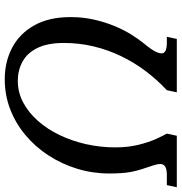

<svg xmlns="http://www.w3.org/2000/svg" viewBox="2 -756 765 809"><g transform="rotate(90 384.5 -351.5)"><path d="M314 11Q240 11 180.5 -20.5Q121 -52 86.5 -114Q52 -176 52 -266Q52 -318 62.5 -364.5Q73 -411 89.5 -451Q106 -491 125.5 -522Q145 -553 162 -574Q176 -591 185.5 -604.5Q195 -618 200 -629.5Q205 -641 205 -650Q205 -661 193.5 -666.5Q182 -672 160 -672H135L144 -714H369L360 -672Q316 -631 279.5 -582.5Q243 -534 216.5 -479Q190 -424 175.5 -363.5Q161 -303 161 -238Q161 -170 182 -127Q203 -84 239.5 -64Q276 -44 320 -44Q369 -44 411.5 -66.5Q454 -89 489 -128.5Q524 -168 549 -220Q574 -272 587.5 -332Q601 -392 601 -455Q601 -509 590 -553Q579 -597 565 -627.5Q551 -658 543 -672L552 -714H769L760 -672H718Q693 -672 682 -665Q671 -658 671 -644Q671 -634 675.5 -619.5Q680 -605 687 -584Q699 -550 705 -517.5Q711 -485 711 -429Q711 -359 691 -294Q671 -229 635 -173.5Q599 -118 549.5 -76.5Q500 -35 440.5 -12Q381 11 314 11Z"/></g></svg>

Font: Noto Serif
Style: Italic
Weight: 400
Italic angle: -12°
Designer: Monotype Design Team
Foundry: Monotype Imaging Inc.
Version: Version 2.013